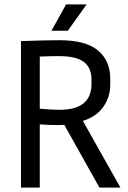

<svg xmlns="http://www.w3.org/2000/svg" viewBox="-20 -849 580 869"><path d="M479 -492V-467Q479 -409 447 -364.5Q415 -320 355 -302L525 0H430L271 -284Q263 -283 239 -283Q199 -283 160 -286V0H75V-663Q187 -667 249 -667Q367 -667 423 -621Q479 -575 479 -492ZM160 -593V-357Q214 -352 250 -352Q394 -352 394 -469V-489Q394 -543 359 -569Q324 -595 247 -595Q214 -595 160 -593ZM372 -829 287 -710H213L279 -829Z"/></svg>

Font: Ropa Sans
Style: Regular
Weight: 400
Designer: Botio Nikoltchev
Foundry: Botio Nikoltchev
Version: Version 1.100